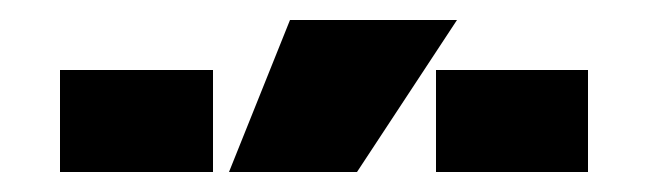

<svg xmlns="http://www.w3.org/2000/svg" viewBox="-20 -739 648 192"><path d="M193 -669V-567H40V-669ZM270 -719H437L337 -567H209ZM416 -669H568V-567H416Z"/></svg>

Font: Non Bureau Extended
Style: Bold
Weight: 700
Width: 7
Designer: Jona Saucedo
Foundry: Non Foundry
Version: Version 1.000; ttfautohint (v1.8.4)